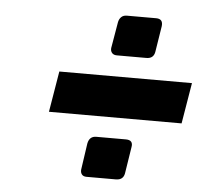

<svg xmlns="http://www.w3.org/2000/svg" viewBox="-45 -679 698 646"><g transform="rotate(5 304.5 -356.0)"><path d="M315 -519 330 -607Q332 -618 339 -625Q346 -632 358 -632H457Q481 -632 478 -607L464 -519Q460 -496 436 -496H336Q325 -496 319.5 -502.5Q314 -509 315 -519ZM148 -425H596L573 -287H125ZM250 -103 263 -192Q268 -217 291 -217H391Q417 -217 412 -192L398 -103Q394 -80 369 -80H270Q259 -80 254 -86.5Q249 -93 250 -103Z"/></g></svg>

Font: Exo ExtraBold
Style: Italic
Weight: 800
Italic angle: -9°
Designer: Natanael Gama
Foundry: Natanael Gama
Version: Version 1.500; ttfautohint (v1.6)